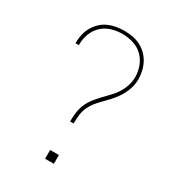

<svg xmlns="http://www.w3.org/2000/svg" viewBox="-180 -846 859 948"><g transform="rotate(30 250.0 -371.5)"><path d="M240 -221Q240 -246 243 -271Q246 -296 255.5 -319Q265 -342 280.5 -362Q296 -382 313.5 -400.5Q331 -419 348.5 -437Q366 -455 379.5 -476Q393 -497 401 -521.5Q409 -546 409 -571Q409 -602 398 -632Q387 -662 364.5 -684Q342 -706 311 -715.5Q280 -725 249 -725Q218 -725 187.5 -716Q157 -707 134.5 -686Q112 -665 100.5 -635.5Q89 -606 89 -575Q89 -573 89 -571.5Q89 -570 89 -569H70Q70 -571 70 -572.5Q70 -574 70 -575Q70 -598 75.5 -621Q81 -644 92.5 -664Q104 -684 121 -700Q138 -716 159 -725.5Q180 -735 203 -739Q226 -743 249 -743Q272 -743 295.5 -739Q319 -735 340 -724.5Q361 -714 378 -697.5Q395 -681 406 -660.5Q417 -640 422.5 -617Q428 -594 428 -570Q428 -545 421 -521Q414 -497 401.5 -475Q389 -453 373 -434Q357 -415 339 -397Q321 -379 304.5 -360Q288 -341 277 -318.5Q266 -296 263 -271Q260 -246 260 -221ZM225 0V-50H275V0Z"/></g></svg>

Font: Iosevka SS04 Thin
Style: Regular
Weight: 100
Monospace: yes
Designer: Belleve Invis
Foundry: Belleve Invis
Version: Version 19.0.0; ttfautohint (v1.8.4)